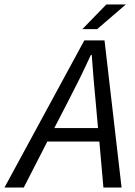

<svg xmlns="http://www.w3.org/2000/svg" viewBox="-73 -836 603 856"><path d="M364 -265 354 -377Q349 -429 344.5 -481.5Q340 -534 336 -591H332Q306 -534 280.5 -482.5Q255 -431 227 -377L169 -265ZM370 -205H138L33 0H-53L303 -656H393L469 0H388ZM401 -816H488L360 -706H294Z"/></svg>

Font: mr_Source Sans Pro
Style: Italic
Weight: 400
Italic angle: -11°
Designer: Paul D. Hunt
Foundry: Adobe Systems Incorporated
Version: Version 1.036;July 10, 2024;FontCreator 11.5.0.2430 64-bit